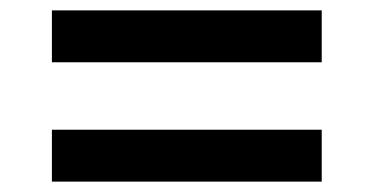

<svg xmlns="http://www.w3.org/2000/svg" viewBox="-20 -490 720 370"><path d="M600 -240V-140H80V-240ZM600 -470V-370H80V-470Z"/></svg>

Font: Madhuban Medium
Style: Regular
Weight: 500
Designer: jaikishan Patel
Foundry: MagicType
Version: Version 1.000